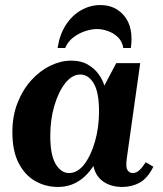

<svg xmlns="http://www.w3.org/2000/svg" viewBox="-20 -730 646 760"><path d="M29 -207Q29 -271 49.5 -323Q70 -375 104 -412.5Q138 -450 179.5 -470Q221 -490 262 -490Q301 -490 327.5 -474.5Q354 -459 370.5 -436Q387 -413 393 -391L440 -480H535L482 -104Q477 -69 484.5 -57Q492 -45 505 -45Q520 -45 532.5 -57Q545 -69 557 -88L587 -70Q564 -24 533 -7Q502 10 464 10Q419 10 388.5 -11.5Q358 -33 350 -73Q323 -32 288 -11Q253 10 209 10Q161 10 120 -13Q79 -36 54 -84Q29 -132 29 -207ZM179 -192Q179 -116 200.5 -80.5Q222 -45 253 -45Q287 -45 313.5 -79.5Q340 -114 356 -170Q372 -226 372 -289Q372 -365 351 -400Q330 -435 298 -435Q265 -435 238 -400.5Q211 -366 195 -311Q179 -256 179 -192ZM238 -540H208Q216 -593 240.5 -631Q265 -669 301 -689.5Q337 -710 377 -710Q438 -710 473.5 -665Q509 -620 498 -540H468Q464 -566 447 -582.5Q430 -599 407.5 -607Q385 -615 364 -615Q343 -615 318 -607Q293 -599 271 -582.5Q249 -566 238 -540Z"/></svg>

Font: Brygada 1918
Style: Italic
Weight: 400
Italic angle: -8°
Designer: Mateusz Machalski | Borys Kosmynka | Przemek Hoffer
Foundry: NIEPODLEGLA 2018
Version: Version 3.006